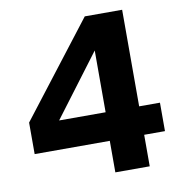

<svg xmlns="http://www.w3.org/2000/svg" viewBox="-81 -795 823 870"><g transform="rotate(-10 331.0 -360.0)"><path d="M34.2 -145V-290L366.2 -720.2H538.1V-275.9H633.8V-145H538.1V0H379.9V-145ZM169.9 -275.9H383.8V-560.1Z"/></g></svg>

Font: Aspekta 400
Style: Bold
Weight: 700
Designer: Ivo Dolenc
Version: Version 2.000